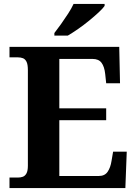

<svg xmlns="http://www.w3.org/2000/svg" viewBox="-20 -951 693 971"><path d="M28 0V-53H70Q83.7 -53 95.2 -57Q106.7 -61.1 113.8 -74Q121 -87 121 -113V-596Q121 -624.9 114.3 -638.4Q107.6 -652 96.3 -656.5Q85 -661 70 -661H28V-714H583L587 -530H517L512 -577Q508 -614 493.5 -633.5Q479 -653 448 -653H280V-403H517V-343H280V-61H480Q510 -61 524.5 -82.5Q539 -104 544 -137L552 -184H621L614 0ZM255 -784Q270 -803 288.5 -829Q307 -855 324.5 -882Q342 -909 352 -931H509V-921Q500 -908 478.5 -888Q457 -868 430 -846Q403 -824 375 -804.5Q347 -785 323 -771H255Z"/></svg>

Font: Noto Serif Gujarati
Style: Regular
Weight: 400
Designer: Universal Thirst, Indian Type Foundry and the Monotype Design Team
Foundry: Monotype Imaging Inc.
Version: Version 2.102